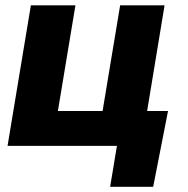

<svg xmlns="http://www.w3.org/2000/svg" viewBox="-20 -556 716 732"><path d="M8.8 0 97.7 -535.6H267.6L200.7 -132.8H371.1L438 -535.6H607.4L519 0ZM399.9 156.2 425.8 0H381.3L403.3 -132.8H620.6L564 156.2Z"/></svg>

Font: Inter 20pt ExtraBold
Style: Italic
Weight: 800
Italic angle: -9.3988°
Version: Version 4.001;git-66647c0bb